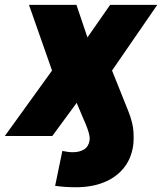

<svg xmlns="http://www.w3.org/2000/svg" viewBox="-56 -561 669 792"><path d="M255.9 211.4Q235.4 211.4 214.1 210Q192.9 208.5 171.4 205.6L201.2 61.5Q210.9 63.5 221.7 65.2Q232.4 66.9 244.1 66.9Q271.5 66.9 290.3 55.7Q309.1 44.4 313.5 18.6Q314.9 9.3 312.7 -2.2Q310.5 -13.7 304.9 -29.8Q299.3 -45.9 289.1 -68.4L260.3 -136.7L159.7 0H-36.1L158.7 -270L63.5 -541H259.3L304.7 -406.7L398.4 -541H592.8L406.2 -270L473.1 -103Q492.7 -53.7 494.6 -16.4Q496.6 21 492.7 43.5Q483.9 96.7 452.9 134Q421.9 171.4 372.1 191.4Q322.3 211.4 255.9 211.4Z"/></svg>

Font: Inter 17pt Black
Style: Italic
Weight: 900
Italic angle: -9.3988°
Version: Version 4.001;git-66647c0bb